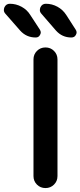

<svg xmlns="http://www.w3.org/2000/svg" viewBox="-64 -1001 419 1000"><path d="M110.4 -84V-691.4Q110.4 -717.8 128.4 -735.8Q146.5 -753.9 172.9 -753.9Q199.2 -753.9 217.3 -735.8Q235.4 -717.8 235.4 -691.4V-84Q235.4 -57.6 217.3 -39.6Q199.2 -21.5 172.9 -21.5Q146.5 -21.5 128.4 -39.6Q110.4 -57.6 110.4 -84ZM174.8 -981.4Q207 -981.4 235.4 -965.8Q263.7 -950.2 281.2 -922.9L330.1 -846.7Q335 -839.8 335 -832Q335 -826.2 331.1 -819.3Q324.2 -805.7 307.6 -805.7Q259.8 -805.7 227.5 -841.8L151.4 -929.7Q143.6 -938.5 143.6 -948.2Q143.6 -955.1 146.5 -962.9Q155.3 -981.4 174.8 -981.4ZM-12.7 -981.4Q19.5 -981.4 48.3 -965.8Q77.1 -950.2 93.8 -922.9L143.6 -846.7Q148.4 -838.9 148.4 -832Q148.4 -826.2 144.5 -819.3Q137.7 -805.7 122.1 -805.7Q73.2 -805.7 41 -841.8L-36.1 -929.7Q-43.9 -938.5 -43.9 -948.2Q-43.9 -955.1 -41 -962.9Q-32.2 -981.4 -12.7 -981.4Z"/></svg>

Font: Gen Jyuu GothicX Medium
Style: Regular
Weight: 500
Designer: Ryoko NISHIZUKA (kana &amp; ideographs); Paul D. Hunt (Latin, Greek &amp; Cyrillic); Wenlong ZHANG (bopomofo); Sandoll C
Version: Version 1.058.20140828